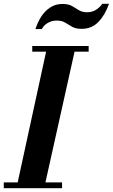

<svg xmlns="http://www.w3.org/2000/svg" viewBox="-27 -998 598 1018"><path d="M60 0 224 -754H375L207 0ZM-7 0V-31H302V0ZM144 -724V-754H443V-724ZM161 -844Q172 -879 191 -909Q210 -939 238.5 -958Q267 -977 304 -977Q336 -977 355 -966Q374 -955 391.5 -944Q409 -933 434 -933Q465 -933 486.5 -949Q508 -965 515 -978H551Q530 -918 494.5 -881.5Q459 -845 406 -845Q375 -845 355.5 -856Q336 -867 318.5 -878Q301 -889 274 -889Q247 -889 225.5 -876Q204 -863 195 -844Z"/></svg>

Font: Libre Bodoni
Style: Bold Italic
Weight: 700
Italic angle: -13°
Version: Version 2.005;gftools[0.9.23]